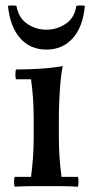

<svg xmlns="http://www.w3.org/2000/svg" viewBox="-20 -702 343 724"><path d="M274 -35Q278 -17 274 2Q240 0 212 0Q184 0 155 0Q126 0 98 0Q70 0 35 2Q31 -17 35 -35H97Q102 -73 104.5 -108Q107 -143 107 -180V-260Q107 -332 97 -403H40Q36 -422 40 -440Q79 -440 125 -442.5Q171 -445 217 -453Q211 -428 208 -392.5Q205 -357 203.5 -321Q202 -285 202 -260V-180Q202 -143 204.5 -108Q207 -73 212 -35ZM268 -680Q284 -683 300 -680Q293 -601 254.5 -558Q216 -515 155 -515Q94 -515 56 -558Q18 -601 10 -680Q26 -683 42 -680Q50 -634 83 -612Q116 -590 155 -590Q194 -590 227.5 -612Q261 -634 268 -680Z"/></svg>

Font: Poltawski Nowy
Style: Regular
Weight: 400
Designer: Adam Pótawski, Mateusz Machalski, Borys Kosmynka, Ania Wieluska
Foundry: Capitalics.wtf
Version: Version 1.001;gftools[0.9.25]